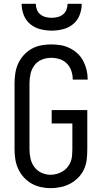

<svg xmlns="http://www.w3.org/2000/svg" viewBox="-20 -975 540 1003"><path d="M244 8Q218 8 192 2Q166 -4 143.5 -17Q121 -30 103.5 -49.5Q86 -69 75 -93Q64 -117 60 -143Q56 -169 56 -195V-540Q56 -566 60 -592.5Q64 -619 75 -643Q86 -667 104 -687Q122 -707 145 -720Q168 -733 194.5 -738Q221 -743 247 -743Q272 -743 296.5 -739Q321 -735 343.5 -724Q366 -713 384.5 -696Q403 -679 414.5 -657Q426 -635 432 -611Q438 -587 438 -562V-559H360V-561Q360 -583 352.5 -605Q345 -627 329.5 -643Q314 -659 292 -666Q270 -673 247 -673Q222 -673 198.5 -663.5Q175 -654 160 -634Q145 -614 139.5 -589.5Q134 -565 134 -540V-195Q134 -171 139.5 -146.5Q145 -122 159.5 -102.5Q174 -83 196.5 -72.5Q219 -62 244 -62Q260 -62 276.5 -66.5Q293 -71 307 -79.5Q321 -88 332 -101Q343 -114 349 -129.5Q355 -145 356.5 -161.5Q358 -178 358 -195V-330H250V-400H436V-195Q436 -168 433 -141.5Q430 -115 419 -91Q408 -67 389 -47.5Q370 -28 346.5 -15.5Q323 -3 296.5 2.5Q270 8 244 8ZM250 -815Q220 -815 190.5 -822.5Q161 -830 138 -849Q115 -868 104 -896.5Q93 -925 93 -955H167Q167 -939 173 -924Q179 -909 191 -899.5Q203 -890 218.5 -886Q234 -882 250 -882Q266 -882 281.5 -886Q297 -890 309 -899.5Q321 -909 327 -924Q333 -939 333 -955H407Q407 -925 396 -896.5Q385 -868 362 -849Q339 -830 309.5 -822.5Q280 -815 250 -815Z"/></svg>

Font: Iosevka SS18
Style: Regular
Weight: 400
Monospace: yes
Designer: Belleve Invis
Foundry: Belleve Invis
Version: Version 25.1.1; ttfautohint (v1.8.4)